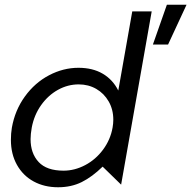

<svg xmlns="http://www.w3.org/2000/svg" viewBox="-20 -780 807 810"><path d="M620 -732H538L479 -398Q456 -444 413.5 -469Q371 -494 311 -494Q247 -494 187 -462.5Q127 -431 85 -373Q43 -315 30 -241Q26 -217 26 -190Q26 -130 51.5 -84.5Q77 -39 122 -14.5Q167 10 225 10Q281 10 325 -12Q369 -34 413 -77L491 -1ZM109 -193Q109 -214 114 -242Q124 -295 153.5 -336.5Q183 -378 224.5 -401Q266 -424 312 -424Q353 -424 386 -405Q419 -386 438.5 -352Q458 -318 458 -275Q458 -259 455 -242Q446 -191 415 -149Q384 -107 339.5 -83.5Q295 -60 248 -60Q177 -60 143 -96.5Q109 -133 109 -193ZM767 -760H684L625 -592H689Z"/></svg>

Font: Geom Light
Style: Italic
Weight: 300
Italic angle: -10°
Version: Version 1.102